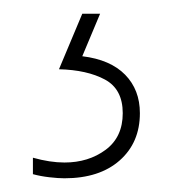

<svg xmlns="http://www.w3.org/2000/svg" viewBox="-20 -20 265 280"><path d="M184 145Q184 188 154.5 214Q125 240 74 240Q65 240 52 238.5Q39 237 28 234V210Q53 217 74 217Q109 217 134 198.5Q159 180 159 145Q159 110 133 96Q107 82 66 81L100 0H126L100 62Q141 67 162.5 89Q184 111 184 145Z"/></svg>

Font: Noto Sans Hebrew ExtraCondensed Thin
Style: Regular
Weight: 100
Width: 2
Designer: Monotype Design Team
Foundry: Monotype Imaging Inc.
Version: Version 2.004; ttfautohint (v1.8.4.7-5d5b)